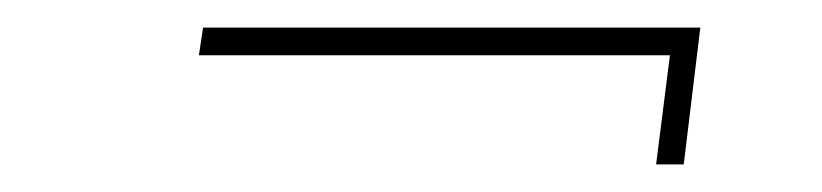

<svg xmlns="http://www.w3.org/2000/svg" viewBox="-20 -265 595 139"><path d="M487 -245 475 -146H455L465 -225H124L127 -245Z"/></svg>

Font: Josefin Sans Thin
Style: Italic
Weight: 200
Italic angle: -7°
Designer: Santiago Orozco
Foundry: Typemade
Version: Version 2.000